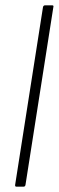

<svg xmlns="http://www.w3.org/2000/svg" viewBox="-20 -703 221 723"><path d="M42 0Q36 0 37 -7L142 -677Q144 -683 150 -683H176Q183 -683 181 -677L76 -7Q75 0 68 0Z"/></svg>

Font: Sofia Sans Condensed ExtraLight
Style: Italic
Weight: 250
Italic angle: -9°
Version: Version 4.100